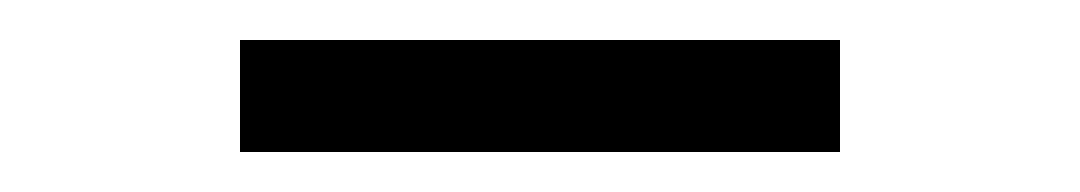

<svg xmlns="http://www.w3.org/2000/svg" viewBox="-20 -733 540 96"><path d="M100 -657V-713H400V-657Z"/></svg>

Font: Iosevka SS01 Light
Style: Regular
Weight: 300
Monospace: yes
Designer: Belleve Invis
Foundry: Belleve Invis
Version: 2.3.3; ttfautohint (v1.8.3)